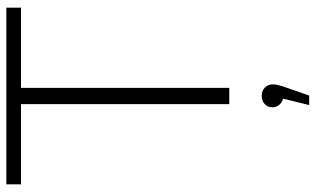

<svg xmlns="http://www.w3.org/2000/svg" viewBox="-214 -526 991 603"><g transform="rotate(-90 281.5 -224.5)"><path d="M256 0V-654H4V-700H559V-654H307V0ZM253 251 278 149 282 170Q267 170 256.5 160Q246 150 246 136Q246 121 256 111.5Q266 102 282 102Q299 102 308.5 112.5Q318 123 318 136Q318 145 315.5 155Q313 165 309 176L283 251Z"/></g></svg>

Font: Montserrat Thin Light
Style: Regular
Weight: 300
Version: Version 9.000